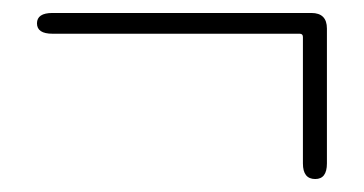

<svg xmlns="http://www.w3.org/2000/svg" viewBox="-20 -399 561 296"><path d="M466 -123Q447 -123 447 -147V-342Q447 -347 442 -347H61Q37 -347 37 -363Q37 -379 61 -379H460Q484 -379 484 -355V-147Q484 -123 466 -123Z"/></svg>

Font: Resource Han Rounded KR ExtraLight
Style: Regular
Weight: 250
Designer: Cyano Hao (round all glyphs); Ryoko NISHIZUKA 西塚涼子 (kana, bopomofo & ideographs); Paul D. Hunt (Latin, Greek & Cyrillic)
Foundry: Cyano Hao
Version: 0.990